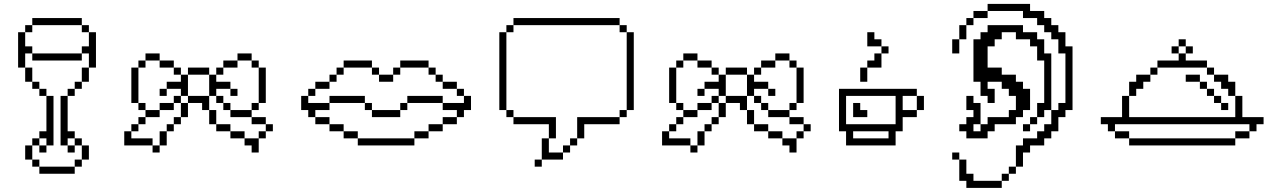

<svg xmlns="http://www.w3.org/2000/svg" viewBox="-20 -734 6469 969"><path d="M178.6 107.1V71.4H142.9V107.1ZM178.6 107.1V142.9H357.1V107.1ZM357.1 71.4V107.1H392.9V71.4ZM392.9 0V71.4H428.6V0ZM392.9 0V-35.7H357.1V0ZM142.9 71.4V0H107.1V71.4ZM321.4 0V-35.7H357.1V-71.4H321.4V-250H285.7V0ZM321.4 0V35.7H357.1V0ZM178.6 0V-35.7H142.9V0ZM178.6 0V35.7H214.3V0ZM178.6 -71.4V-35.7H214.3V0H250V-250H214.3V-71.4ZM214.3 -250V-285.7H178.6V-250ZM321.4 -285.7V-250H357.1V-285.7ZM357.1 -321.4V-285.7H392.9V-321.4ZM392.9 -392.9V-321.4H428.6V-392.9ZM428.6 -464.3V-392.9H464.3V-571.4H428.6V-500H392.9V-464.3ZM428.6 -571.4V-607.1H392.9V-571.4ZM178.6 -285.7V-321.4H142.9V-285.7ZM142.9 -321.4V-392.9H107.1V-321.4ZM107.1 -392.9V-464.3H142.9V-500H107.1V-571.4H71.4V-392.9ZM107.1 -607.1V-571.4H142.9V-607.1ZM142.9 -464.3V-428.6H392.9V-464.3ZM392.9 -607.1V-642.9H142.9V-607.1Z M750 0V-35.7H642.9V-71.4H607.1V0ZM750 0V35.7H785.7V0ZM642.9 -107.1V-71.4H678.6V-107.1ZM678.6 -142.9V-107.1H714.3V-142.9ZM714.3 -178.6V-214.3H678.6V-178.6ZM714.3 -178.6V-142.9H785.7V-178.6ZM678.6 -214.3V-392.9H642.9V-214.3ZM678.6 -428.6V-392.9H714.3V-428.6ZM714.3 -464.3V-428.6H785.7V-464.3ZM785.7 -428.6V-392.9H857.1V-428.6ZM857.1 -392.9V-357.1H892.9V-392.9ZM892.9 -357.1V-321.4H821.4V-285.7H892.9V-250H928.6V-357.1ZM785.7 -285.7V-250H821.4V-285.7ZM857.1 -250V-214.3H892.9V-250ZM857.1 -214.3H785.7V-178.6H857.1ZM785.7 -71.4V0H821.4V-71.4ZM821.4 -107.1V-71.4H857.1V-107.1ZM857.1 -142.9V-107.1H892.9V-142.9ZM892.9 -214.3V-142.9H928.6V-214.3ZM928.6 -250V-214.3H1000V-178.6H1035.7V-250ZM1035.7 -178.6V-107.1H1071.4V-178.6ZM1071.4 -107.1V-71.4H1142.9V-107.1ZM1142.9 -71.4V-35.7H1214.3V-71.4ZM1214.3 -35.7V0H1250V35.7H1285.7V-35.7ZM1285.7 -71.4V-35.7H1321.4V-71.4ZM1321.4 -107.1V-142.9H1250V-107.1ZM1321.4 -107.1V-71.4H1357.1V-107.1ZM1250 -142.9V-178.6H1142.9V-142.9ZM1142.9 -178.6V-214.3H1107.1V-178.6ZM1107.1 -214.3V-250H1071.4V-214.3ZM1071.4 -250V-285.7H1142.9V-321.4H1071.4V-357.1H1035.7V-250ZM1035.7 -357.1V-392.9H928.6V-357.1ZM1071.4 -392.9V-357.1H1107.1V-392.9ZM1142.9 -285.7V-250H1178.6V-285.7ZM1107.1 -428.6V-392.9H1178.6V-428.6ZM1178.6 -464.3V-428.6H1250V-464.3ZM1250 -428.6V-392.9H1285.7V-428.6ZM1285.7 -392.9V-214.3H1321.4V-392.9ZM1250 -214.3V-178.6H1285.7V-214.3Z M1785.7 -35.7V-71.4H1714.3V-35.7ZM1785.7 -35.7V0H2071.4V-35.7ZM1714.3 -71.4V-107.1H1642.9V-71.4ZM1642.9 -107.1V-142.9H1571.4V-107.1ZM1571.4 -142.9V-178.6H1642.9V-214.3H1535.7V-250H1500V-178.6H1535.7V-142.9ZM1642.9 -250V-214.3H1821.4V-250ZM1821.4 -214.3V-178.6H1857.1V-214.3ZM1857.1 -178.6V-142.9H2000V-178.6ZM2000 -214.3V-178.6H2035.7V-214.3ZM2035.7 -250V-214.3H2214.3V-250ZM2214.3 -214.3V-178.6H2285.7V-142.9H2321.4V-178.6H2357.1V-250H2321.4V-214.3ZM1535.7 -285.7V-250H1571.4V-285.7ZM1571.4 -321.4V-285.7H1642.9V-321.4ZM1642.9 -357.1V-321.4H1678.6V-357.1ZM1678.6 -392.9V-357.1H1714.3V-392.9ZM1857.1 -428.6H1714.3V-392.9H1857.1ZM1857.1 -392.9V-357.1H1892.9V-392.9ZM1892.9 -357.1V-321.4H1964.3V-357.1ZM1964.3 -392.9V-357.1H2000V-392.9ZM2000 -428.6V-392.9H2142.9V-428.6ZM2142.9 -392.9V-357.1H2178.6V-392.9ZM2178.6 -357.1V-321.4H2214.3V-357.1ZM2214.3 -321.4V-285.7H2285.7V-321.4ZM2285.7 -285.7V-250H2321.4V-285.7ZM2285.7 -142.9H2214.3V-107.1H2285.7ZM2214.3 -107.1H2142.9V-71.4H2214.3ZM2142.9 -71.4H2071.4V-35.7H2142.9Z M2678.6 71.4V107.1H2714.3V71.4ZM2714.3 -35.7V71.4H2821.4V35.7H2750V-35.7ZM2821.4 0V35.7H2857.1V0ZM2857.1 -35.7V0H2892.9V-35.7ZM2892.9 -142.9V-35.7H2928.6V-107.1H3107.1V-142.9ZM2750 -107.1V-35.7H2785.7V-142.9H2571.4V-107.1ZM2571.4 -142.9V-178.6H2535.7V-142.9ZM2535.7 -178.6V-571.4H2500V-178.6ZM2535.7 -607.1V-571.4H2571.4V-607.1ZM2571.4 -642.9V-607.1H3107.1V-642.9ZM3107.1 -178.6V-142.9H3142.9V-178.6ZM3142.9 -571.4V-178.6H3178.6V-571.4ZM3142.9 -571.4V-607.1H3107.1V-571.4Z M3464.3 0V-35.7H3357.1V-71.4H3321.4V0ZM3464.3 0V35.7H3500V0ZM3357.1 -107.1V-71.4H3392.9V-107.1ZM3392.9 -142.9V-107.1H3428.6V-142.9ZM3428.6 -178.6V-214.3H3392.9V-178.6ZM3428.6 -178.6V-142.9H3500V-178.6ZM3392.9 -214.3V-392.9H3357.1V-214.3ZM3392.9 -428.6V-392.9H3428.6V-428.6ZM3428.6 -464.3V-428.6H3500V-464.3ZM3500 -428.6V-392.9H3571.4V-428.6ZM3571.4 -392.9V-357.1H3607.1V-392.9ZM3607.1 -357.1V-321.4H3535.7V-285.7H3607.1V-250H3642.9V-357.1ZM3500 -285.7V-250H3535.7V-285.7ZM3571.4 -250V-214.3H3607.1V-250ZM3571.4 -214.3H3500V-178.6H3571.4ZM3500 -71.4V0H3535.7V-71.4ZM3535.7 -107.1V-71.4H3571.4V-107.1ZM3571.4 -142.9V-107.1H3607.1V-142.9ZM3607.1 -214.3V-142.9H3642.9V-214.3ZM3642.9 -250V-214.3H3714.3V-178.6H3750V-250ZM3750 -178.6V-107.1H3785.7V-178.6ZM3785.7 -107.1V-71.4H3857.1V-107.1ZM3857.1 -71.4V-35.7H3928.6V-71.4ZM3928.6 -35.7V0H3964.3V35.7H4000V-35.7ZM4000 -71.4V-35.7H4035.7V-71.4ZM4035.7 -107.1V-142.9H3964.3V-107.1ZM4035.7 -107.1V-71.4H4071.4V-107.1ZM3964.3 -142.9V-178.6H3857.1V-142.9ZM3857.1 -178.6V-214.3H3821.4V-178.6ZM3821.4 -214.3V-250H3785.7V-214.3ZM3785.7 -250V-285.7H3857.1V-321.4H3785.7V-357.1H3750V-250ZM3750 -357.1V-392.9H3642.9V-357.1ZM3785.7 -392.9V-357.1H3821.4V-392.9ZM3857.1 -285.7V-250H3892.9V-285.7ZM3821.4 -428.6V-392.9H3892.9V-428.6ZM3892.9 -464.3V-428.6H3964.3V-464.3ZM3964.3 -428.6V-392.9H4000V-428.6ZM4000 -392.9V-214.3H4035.7V-392.9ZM3964.3 -214.3V-178.6H4000V-214.3Z M4250 -71.4V0H4500V-71.4H4535.7V-142.9H4607.1V-178.6H4535.7V-250H4607.1V-285.7H4214.3V-71.4ZM4250 -107.1V-250H4500V-107.1ZM4607.1 -250V-178.6H4642.9V-250ZM4285.7 -214.3V-142.9H4357.1V-178.6H4321.4V-214.3ZM4285.7 -35.7V-71.4H4464.3V-35.7ZM4321.4 -392.9V-321.4H4357.1V-392.9ZM4357.1 -428.6V-392.9H4428.6V-464.3H4392.9V-428.6ZM4428.6 -500V-535.7H4392.9V-571.4H4357.1V-500ZM4428.6 -500V-464.3H4464.3V-500Z M4785.7 35.7V71.4H4821.4V35.7ZM4821.4 71.4V178.6H4857.1V214.3H5035.7V178.6H4892.9V142.9H4857.1V71.4ZM5035.7 142.9V178.6H5071.4V142.9ZM5071.4 107.1V142.9H5107.1V107.1ZM5107.1 0V107.1H5142.9V35.7H5178.6V0H5250V-35.7H5285.7V-71.4H5321.4V-142.9H5357.1V-178.6H5392.9V-500H5357.1V-571.4H5321.4V-607.1H5285.7V-642.9H5250V-678.6H5178.6V-714.3H4964.3V-678.6H5142.9V-642.9H5214.3V-607.1H5250V-571.4H5285.7V-535.7H5321.4V-464.3H5357.1V-214.3H5321.4V-178.6H5285.7V-107.1H5250V-71.4H5214.3V-35.7H5142.9V0ZM5285.7 -178.6V-464.3H5250V-535.7H5214.3V-571.4H5142.9V-607.1H4964.3V-571.4H4928.6V-535.7H4892.9V-321.4H4928.6V-250H4964.3V-214.3H5000V-285.7H4964.3V-321.4H5035.7V-285.7H5071.4V-250H5107.1V-178.6H5071.4V-142.9H4964.3V-107.1H4928.6V-71.4H4892.9V-107.1H4928.6V-214.3H4892.9V-250H4857.1V-178.6H4892.9V-142.9H4857.1V-107.1H4821.4V-71.4H4857.1V-35.7H4964.3V-71.4H5000V-107.1H5107.1V-142.9H5142.9V-178.6H5178.6V-285.7H5142.9V-321.4H5107.1V-357.1H5035.7V-392.9H4964.3V-500H5000V-535.7H5035.7V-571.4H5107.1V-535.7H5178.6V-500H5214.3V-428.6H5250V-214.3H5214.3V-142.9H5250V-178.6ZM4964.3 -678.6H4892.9V-642.9H4964.3ZM4857.1 -642.9V-607.1H4892.9V-642.9ZM4821.4 -607.1V-535.7H4857.1V-607.1ZM4785.7 -535.7V-464.3H4821.4V-535.7ZM5178.6 -142.9V-107.1H5214.3V-142.9ZM5142.9 -107.1V-71.4H5178.6V-107.1Z M5678.6 -35.7V-71.4H5607.1V-35.7ZM5678.6 -35.7V0H6214.3V-35.7ZM6285.7 -71.4H6214.3V-35.7H6285.7ZM5607.1 -71.4V-107.1H6285.7V-71.4H6321.4V-107.1H6357.1V-142.9H6250V-250H6214.3V-142.9H5678.6V-250H5642.9V-142.9H5535.7V-107.1H5571.4V-71.4ZM5678.6 -321.4V-250H5714.3V-285.7H5750V-321.4H5785.7V-357.1H5714.3V-321.4ZM5785.7 -392.9V-357.1H5821.4V-392.9ZM5821.4 -428.6V-392.9H6071.4V-428.6H5964.3V-464.3H5928.6V-428.6ZM6071.4 -392.9V-357.1H6107.1V-392.9ZM6107.1 -357.1V-321.4H6142.9V-285.7H6178.6V-250H6214.3V-321.4H6178.6V-357.1ZM5928.6 -464.3V-500H5892.9V-464.3ZM5928.6 -535.7V-500H5964.3V-535.7ZM5964.3 -500V-464.3H6000V-500ZM5964.3 -357.1V-321.4H6035.7V-357.1ZM6035.7 -321.4V-285.7H6071.4V-321.4ZM6071.4 -285.7V-250H6107.1V-285.7ZM6107.1 -250V-214.3H6142.9V-250ZM6142.9 -214.3V-178.6H6178.6V-214.3Z"/></svg>

Font: Gossip Icons Med Pixel
Style: Regular
Weight: 500
Designer: Deborah Khodanovich
Version: Version 1.001;Glyphs 3.3.1 (3343)